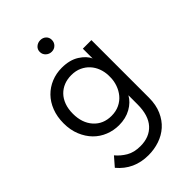

<svg xmlns="http://www.w3.org/2000/svg" viewBox="-260 -739 1078 1078"><g transform="rotate(-45 279.0 -199.5)"><path d="M255 8Q213 8 174 -7.5Q135 -23 106 -52.5Q77 -82 59.5 -124.5Q42 -167 42 -220Q42 -272 58.5 -314.5Q75 -357 104 -386.5Q133 -416 172 -432Q211 -448 255 -448Q318 -448 359.5 -421.5Q401 -395 415 -362V-440H483V17Q483 74 464 117Q445 160 413.5 188Q382 216 340.5 230Q299 244 253 244Q139 244 69 160L115 107Q139 136 173 156Q207 176 257 176Q329 176 370 131Q411 86 411 -2V-74Q391 -38 350 -15Q309 8 255 8ZM262 -59Q298 -59 326 -72.5Q354 -86 372.5 -108.5Q391 -131 401 -159.5Q411 -188 411 -217V-233Q410 -262 400 -288.5Q390 -315 371.5 -335.5Q353 -356 326 -368.5Q299 -381 264 -381Q232 -381 205.5 -370.5Q179 -360 159 -339.5Q139 -319 128 -289Q117 -259 117 -221Q117 -148 157 -103.5Q197 -59 262 -59ZM280 -551Q260 -551 245.5 -564.5Q231 -578 231 -598Q231 -618 245.5 -630.5Q260 -643 280 -643Q300 -643 313.5 -630.5Q327 -618 327 -598Q327 -578 313.5 -564.5Q300 -551 280 -551Z"/></g></svg>

Font: Tilda Sans
Style: Regular
Weight: 400
Designer: ParaType Ltd
Foundry: ParaType Ltd
Version: Version 1.009